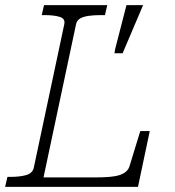

<svg xmlns="http://www.w3.org/2000/svg" viewBox="-36 -730 683 750"><path d="M383 -710 374 -671H358Q331 -671 310 -668Q289 -665 276.5 -657.5Q264 -650 261 -635L134 -37H336Q368 -37 391.5 -39Q415 -41 430.5 -46Q446 -51 456 -59.5Q466 -68 470 -81L512 -218H549L503 0H-16L-7 -39H3Q41 -39 66 -46Q91 -53 96 -75L215 -635Q220 -657 197.5 -664Q175 -671 138 -671H127L136 -710ZM443 -522 523 -710H458L414 -539L411 -522Z"/></svg>

Font: Roboto Serif Thin
Style: Italic
Weight: 250
Italic angle: -10°
Version: Version 1.007